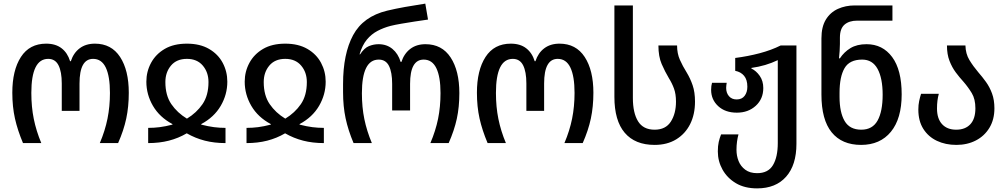

<svg xmlns="http://www.w3.org/2000/svg" viewBox="-20 -790 5558 1060"><path d="M107 0Q77 -71 62.5 -136Q48 -201 48 -278Q48 -402 95.5 -475.5Q143 -549 235 -549Q287 -549 320 -523.5Q353 -498 367 -452H371Q386 -498 420 -523.5Q454 -549 504 -549Q595 -549 643 -475.5Q691 -402 691 -278Q691 -201 677 -135.5Q663 -70 632 0H531Q560 -68 573.5 -135Q587 -202 587 -277Q587 -369 564 -417Q541 -465 494 -465Q419 -465 419 -329V-178H321V-329Q321 -394 303 -429.5Q285 -465 246 -465Q153 -465 153 -277Q153 -200 166.5 -133.5Q180 -67 208 0Z M798 0V-84Q831 -84 862 -88Q893 -92 932 -102V-105Q861 -143 824.5 -205.5Q788 -268 788 -339Q788 -395 814 -443Q840 -491 889.5 -520Q939 -549 1012 -549Q1084 -549 1134 -520Q1184 -491 1209.5 -443Q1235 -395 1235 -339Q1235 -268 1198.5 -205.5Q1162 -143 1091 -105V-102Q1130 -92 1161.5 -88Q1193 -84 1225 -84V0Q1163 0 1110.5 -13.5Q1058 -27 1011 -54Q965 -27 912.5 -13.5Q860 0 798 0ZM1012 -135Q1065 -167 1098 -215Q1131 -263 1131 -337Q1131 -391 1099.5 -428Q1068 -465 1012 -465Q955 -465 924 -428Q893 -391 893 -337Q893 -263 926 -215Q959 -167 1012 -135Z M1341 0V-84Q1374 -84 1405 -88Q1436 -92 1475 -102V-105Q1404 -143 1367.5 -205.5Q1331 -268 1331 -339Q1331 -395 1357 -443Q1383 -491 1432.5 -520Q1482 -549 1555 -549Q1627 -549 1677 -520Q1727 -491 1752.5 -443Q1778 -395 1778 -339Q1778 -268 1741.5 -205.5Q1705 -143 1634 -105V-102Q1673 -92 1704.5 -88Q1736 -84 1768 -84V0Q1706 0 1653.5 -13.5Q1601 -27 1554 -54Q1508 -27 1455.5 -13.5Q1403 0 1341 0ZM1555 -135Q1608 -167 1641 -215Q1674 -263 1674 -337Q1674 -391 1642.5 -428Q1611 -465 1555 -465Q1498 -465 1467 -428Q1436 -391 1436 -337Q1436 -263 1469 -215Q1502 -167 1555 -135Z M1932 0Q1902 -71 1888 -137Q1874 -203 1874 -281V-326Q1874 -493 1929.5 -596Q1985 -699 2117 -731Q2163 -742 2216 -751.5Q2269 -761 2328 -770L2343 -682Q2307 -677 2268.5 -671Q2230 -665 2195 -659Q2160 -653 2136 -647Q2098 -637 2064.5 -619.5Q2031 -602 2005.5 -571.5Q1980 -541 1965 -490H1968Q1991 -525 2017 -535.5Q2043 -546 2070 -546Q2115 -546 2146.5 -520Q2178 -494 2192 -448H2196Q2211 -494 2245 -520Q2279 -546 2329 -546Q2420 -546 2468 -472.5Q2516 -399 2516 -276Q2516 -199 2502 -134.5Q2488 -70 2457 0H2356Q2385 -68 2398.5 -134Q2412 -200 2412 -276Q2412 -366 2389 -413.5Q2366 -461 2319 -461Q2244 -461 2244 -327V-180H2145V-327Q2145 -391 2127.5 -426Q2110 -461 2071 -461Q1978 -461 1978 -275Q1978 -198 1991.5 -132.5Q2005 -67 2033 0Z M2672 0Q2642 -71 2627.5 -136Q2613 -201 2613 -278Q2613 -402 2660.5 -475.5Q2708 -549 2800 -549Q2852 -549 2885 -523.5Q2918 -498 2932 -452H2936Q2951 -498 2985 -523.5Q3019 -549 3069 -549Q3160 -549 3208 -475.5Q3256 -402 3256 -278Q3256 -201 3242 -135.5Q3228 -70 3197 0H3096Q3125 -68 3138.5 -135Q3152 -202 3152 -277Q3152 -369 3129 -417Q3106 -465 3059 -465Q2984 -465 2984 -329V-178H2886V-329Q2886 -394 2868 -429.5Q2850 -465 2811 -465Q2718 -465 2718 -277Q2718 -200 2731.5 -133.5Q2745 -67 2773 0Z M3594 10Q3486 10 3429 -57Q3372 -124 3372 -255V-760H3474V-249Q3474 -167 3502.5 -120.5Q3531 -74 3594 -74Q3655 -74 3683.5 -118.5Q3712 -163 3712 -229Q3712 -271 3701 -301Q3690 -331 3673 -358Q3651 -395 3633 -436.5Q3615 -478 3615 -539H3718Q3718 -495 3733.5 -460Q3749 -425 3771 -390Q3791 -357 3804 -319Q3817 -281 3817 -229Q3817 -158 3790 -104.5Q3763 -51 3713 -20.5Q3663 10 3594 10Z M4160 250Q4091 250 4043 221.5Q3995 193 3969 146.5Q3943 100 3943 46Q3943 15 3948 -6.5Q3953 -28 3961 -48H4057Q4052 -30 4049 -8.5Q4046 13 4046 37Q4046 70 4057.5 99Q4069 128 4094.5 147Q4120 166 4160 166Q4221 166 4247.5 121.5Q4274 77 4274 0V-458Q4208 -426 4128 -415V-412Q4155 -399 4174.5 -371Q4194 -343 4194 -304Q4194 -244 4152.5 -206Q4111 -168 4048 -168Q3984 -168 3945 -204Q3906 -240 3906 -294Q3906 -316 3911 -333H3992Q3991 -326 3990 -319Q3989 -312 3989 -305Q3989 -277 4004.5 -259Q4020 -241 4047 -241Q4076 -241 4091 -261Q4106 -281 4106 -311Q4106 -350 4088 -371.5Q4070 -393 4039 -399V-470Q4109 -479 4173.5 -496Q4238 -513 4290 -539H4377V4Q4377 121 4320 185.5Q4263 250 4160 250Z M4734 10Q4628 10 4571.5 -59.5Q4515 -129 4515 -268V-578Q4515 -642 4539.5 -682Q4564 -722 4606 -741Q4648 -760 4699 -760H4907V-676H4712Q4668 -676 4642.5 -654Q4617 -632 4617 -582V-547Q4617 -531 4615.5 -508.5Q4614 -486 4612 -468H4617Q4640 -503 4675.5 -524.5Q4711 -546 4764 -546Q4853 -546 4905.5 -475Q4958 -404 4958 -269Q4958 -135 4898.5 -62.5Q4839 10 4734 10ZM4735 -74Q4797 -74 4825 -124.5Q4853 -175 4853 -267Q4853 -358 4825 -409.5Q4797 -461 4740 -461Q4670 -461 4642.5 -413.5Q4615 -366 4615 -278V-255Q4615 -170 4643 -122Q4671 -74 4735 -74Z M5260 10Q5200 10 5152.5 -12.5Q5105 -35 5077.5 -78.5Q5050 -122 5050 -185Q5050 -211 5054.5 -232Q5059 -253 5065 -272H5163Q5158 -254 5155.5 -234Q5153 -214 5153 -191Q5153 -135 5181 -104.5Q5209 -74 5259 -74Q5309 -74 5337 -104Q5365 -134 5365 -192Q5365 -243 5345 -276Q5325 -309 5299 -339Q5277 -363 5256.5 -390.5Q5236 -418 5222 -454Q5208 -490 5208 -539H5310Q5311 -493 5332 -458.5Q5353 -424 5381 -391Q5403 -366 5423.5 -337.5Q5444 -309 5457 -273.5Q5470 -238 5470 -192Q5470 -130 5442.5 -84.5Q5415 -39 5367.5 -14.5Q5320 10 5260 10Z"/></svg>

Font: Noto Sans Georgian SemiCondensed Medium
Style: Regular
Weight: 500
Width: 4
Designer: Monotype Design Team, Akaki Razmadze
Foundry: Google LLC
Version: Version 2.005; ttfautohint (v1.8.4.7-5d5b)